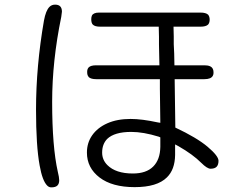

<svg xmlns="http://www.w3.org/2000/svg" viewBox="-20 -766 1040 825"><path d="M246.1 -715.8Q246.1 -746.1 216.8 -746.1Q202.1 -746.1 192.4 -736.3Q176.8 -720.7 168.9 -677.7Q134.8 -481.4 134.8 -294.9Q134.8 -138.7 150.4 -54.7Q162.1 10.7 182.6 31.2Q190.4 39.1 200.2 39.1Q218.8 39.1 226.6 31.2Q234.4 23.4 234.4 8.8Q234.4 -3.9 228.5 -27.3Q204.1 -135.7 204.1 -328.1Q204.1 -503.9 243.2 -693.4ZM361.3 -476.6Q354.5 -469.7 354.5 -457Q354.5 -446.3 356.9 -441.9Q359.4 -437.5 361.3 -434.6Q371.1 -425.8 393.6 -425.8H667V-383.8L668.9 -238.3L657.2 -240.2Q589.8 -254.9 541 -254.9Q483.4 -254.9 441.4 -236.3Q399.4 -217.8 376 -184.6Q353.5 -152.3 353.5 -110.4Q353.5 -44.9 407.7 -3.4Q461.9 38.1 558.6 38.1Q655.3 38.1 697.3 -3.9Q731.4 -37.1 732.4 -99.6V-145.5L747.1 -137.7Q808.6 -102.5 844.7 -66.4Q870.1 -41 884.8 -41Q902.3 -41 910.6 -49.3Q918.9 -57.6 918.9 -75.2Q918.9 -95.7 872.1 -135.3Q825.2 -174.8 733.4 -217.8L730.5 -425.8H858.4Q886.7 -425.8 894.5 -440.4Q897.5 -446.3 897.5 -452.6Q897.5 -459 897 -461.4Q896.5 -463.9 896 -465.8Q895.5 -467.8 894.5 -469.7Q887.7 -485.4 858.4 -485.4H729.5L728.5 -536.1L726.6 -576.2V-609.4L725.6 -651.4H841.8Q864.3 -651.4 874 -660.2Q880.9 -668 880.9 -681.6Q880.9 -695.3 874 -703.1Q864.3 -711.9 841.8 -711.9H405.3Q381.8 -711.9 375 -699.2Q372.1 -692.4 372.1 -683.6Q372.1 -667 378.9 -660.2Q387.7 -651.4 410.2 -651.4H662.1L663.1 -608.4V-575.2L665 -485.4H393.6Q370.1 -485.4 361.3 -476.6ZM543.9 -199.2Q595.7 -199.2 662.1 -178.7L668.9 -175.8V-134.8Q668 -80.1 638.2 -50.3Q608.4 -20.5 550.8 -20.5Q477.5 -20.5 441.4 -56.6Q418.9 -79.1 418.9 -110.4Q418.9 -146.5 440.4 -168.9Q471.7 -199.2 543.9 -199.2Z"/></svg>

Font: FakePearl
Style: ExtraLight
Weight: 300
Version: Version 1.2